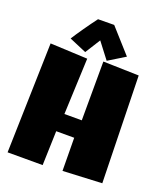

<svg xmlns="http://www.w3.org/2000/svg" viewBox="-163 -1021 953 1126"><g transform="rotate(20 313.0 -458.0)"><path d="M604.5 -19.5 360.4 -7.8 358.4 -213.9H246.1L239.3 0H20.5L39.1 -686.5L271.5 -675.8L256.8 -325.2H365.2L366.2 -692.4L588.9 -686.5ZM382.8 -703.1 306.6 -802.7 247.1 -708 139.6 -753.9Q148.9 -769 162.6 -789.3Q176.3 -809.6 191.4 -831.3Q206.5 -853 222.2 -874.8Q237.8 -896.5 252 -915L352.5 -916L486.3 -766.6Z"/></g></svg>

Font: Luckiest Guy
Style: Regular
Weight: 400
Designer: Astigmatic (AOETI)
Foundry: Astigmatic (AOETI)
Version: Version 1.000